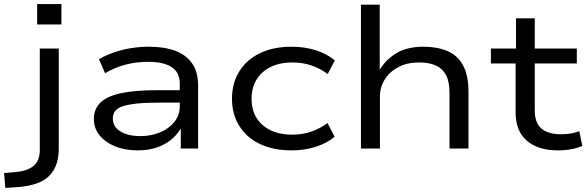

<svg xmlns="http://www.w3.org/2000/svg" viewBox="-95 -728 2874 941"><path d="M87 -608V-708H206V-608ZM-69 193 -75 120 -17 115Q40 110 70 84.5Q100 59 100 8V-490H193V1Q193 43 181.5 76.5Q170 110 146 134Q122 158 83.5 171.5Q45 185 -9 189Z M580 9Q517 9 468.5 -11Q420 -31 392.5 -65.5Q365 -100 365 -145Q365 -192 395.5 -223.5Q426 -255 494.5 -270.5Q563 -286 678 -286H803V-225H682Q615 -225 571.5 -220Q528 -215 503 -206Q478 -197 468 -182Q458 -167 458 -147Q458 -107 495 -84Q532 -61 593 -61Q646 -61 690 -79.5Q734 -98 760 -131Q786 -164 786 -205V-318Q786 -373 746.5 -399Q707 -425 631 -425Q573 -425 519.5 -411Q466 -397 420 -369L390 -438Q423 -457 463 -471Q503 -485 547 -492Q591 -499 635 -499Q712 -499 765.5 -478.5Q819 -458 847.5 -416Q876 -374 876 -308V0H791V-112L799 -113Q782 -78 752 -50.5Q722 -23 679 -7Q636 9 580 9Z M1333 9Q1245 9 1179.5 -22Q1114 -53 1078 -110.5Q1042 -168 1042 -244Q1042 -321 1078 -378.5Q1114 -436 1179.5 -467.5Q1245 -499 1333 -499Q1399 -499 1453.5 -481.5Q1508 -464 1546 -432L1511 -365Q1474 -393 1430.5 -407.5Q1387 -422 1339 -422Q1246 -422 1192 -373.5Q1138 -325 1138 -244Q1138 -162 1192 -115Q1246 -68 1338 -68Q1387 -68 1430.5 -83Q1474 -98 1510 -125L1545 -58Q1507 -26 1452.5 -8.5Q1398 9 1333 9Z M1674 0V-705H1766V-379H1762Q1792 -433 1845.5 -466Q1899 -499 1980 -499Q2048 -499 2097.5 -478Q2147 -457 2174 -408.5Q2201 -360 2201 -278V0H2108V-274Q2108 -328 2091 -360Q2074 -392 2041 -407Q2008 -422 1959 -422Q1901 -422 1858 -399.5Q1815 -377 1791 -339Q1767 -301 1767 -254V0Z M2639 9Q2542 9 2487 -38.5Q2432 -86 2432 -177V-417H2311V-490H2434V-638H2526V-490H2732V-417H2526V-186Q2526 -125 2559 -97.5Q2592 -70 2654 -70Q2679 -70 2701 -73.5Q2723 -77 2744 -85L2759 -13Q2738 -3 2706.5 3Q2675 9 2639 9Z"/></svg>

Font: Nunito Sans 10pt Expanded
Style: Regular
Weight: 400
Width: 7
Designer: Vernon Adams
Foundry: Vernon Adams
Version: Version 3.101;gftools[0.9.27]